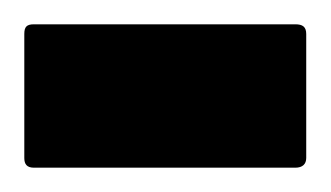

<svg xmlns="http://www.w3.org/2000/svg" viewBox="-28 -282 272 158"><path d="M0 -144H215C221 -144 224 -147 224 -152V-254C224 -260 221 -262 215 -262H0C-6 -262 -8 -260 -8 -254V-152C-8 -147 -6 -144 0 -144Z"/></svg>

Font: Noto Naskh Arabic UI
Style: Bold
Weight: 700
Designer: Monotype Design Team, David Williams, Mohamad Dakak and Nizar Qandah
Foundry: Monotype Imaging Inc.
Version: Version 2.016